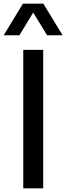

<svg xmlns="http://www.w3.org/2000/svg" viewBox="-56 -1020 359 1040"><path d="M68 -1000 -36 -829H49L124 -952L199 -829H283L179 -1000ZM70 -750V0H178V-750Z"/></svg>

Font: Oakes Medium
Style: Regular
Weight: 500
Designer: Samuel Oakes
Foundry: Samuel Oakes
Version: Version 1.003;PS 001.003;hotconv 1.0.88;makeotf.lib2.5.64775